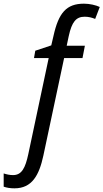

<svg xmlns="http://www.w3.org/2000/svg" viewBox="-136 -785 563 1045"><path d="M-57 240C38 240 77 169 100 62L213 -469H313L326 -536H227L238 -588C255 -666 278 -694 325 -694C346 -694 365 -689 382 -682L407 -747C386 -757 352 -765 321 -765C226 -765 183 -716 155 -589L143 -538L56 -509L49 -469H129L18 54C2 128 -17 168 -65 168C-84 168 -100 164 -116 159V231C-99 237 -80 240 -57 240Z"/></svg>

Font: Noto Sans SemiCondensed
Style: Italic
Weight: 400
Width: 4
Italic angle: -12°
Designer: Monotype Design Team
Foundry: Monotype Imaging Inc.
Version: Version 2.013